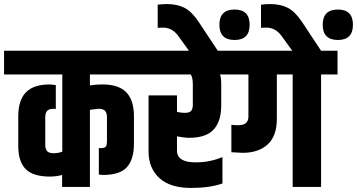

<svg xmlns="http://www.w3.org/2000/svg" viewBox="-60 -921 1759 946"><path d="M247 -174V-554H-40V-671H671V-554H383V-500Q410 -505 444 -505Q525 -505 562.5 -466Q600 -427 600 -348V-215Q600 -135 565 -97Q530 -59 448 -59L427 -61V-192Q433 -191 439 -191Q457 -192 462 -199.5Q467 -207 467 -229V-343Q467 -364 458 -374.5Q449 -385 425 -385L383 -380V0H246V-59Q218 -51 186 -51Q104 -51 67 -87.5Q30 -124 30 -202V-348Q30 -427 67.5 -466Q105 -505 186 -505L215 -502V-384Q210 -385 205 -385Q181 -385 172 -374.5Q163 -364 163 -343V-208Q163 -187 172 -176.5Q181 -166 205 -166Q216 -166 226.5 -168Q237 -170 242 -172Z M1036 -147V-17Q973 5 881 5Q778 5 725 -44Q672 -93 672 -174V-451H812V-370Q830 -365 851 -365Q874 -365 882 -375Q890 -385 890 -404V-507Q890 -522 887.5 -534Q885 -546 882 -550L880 -554H592V-671H1109V-554H1024Q1030 -538 1030 -507V-402Q1030 -323 992.5 -282.5Q955 -242 872 -242Q859 -242 844 -244Q829 -246 820 -248L812 -249V-179Q812 -121 904 -121Q974 -121 1036 -147Z M717 -784V-898Q740 -901 762 -901Q813 -901 849 -882.5Q885 -864 919 -813L1013 -671H871L819 -743Q789 -785 743 -785Q727 -785 717 -784ZM1096 -874Q1170 -874 1170 -799Q1170 -724 1096 -724Q1021 -724 1021 -799Q1021 -874 1096 -874Z M1603 -671V-554H1522V0H1382V-554H1304V-335Q1304 -251 1259 -209.5Q1214 -168 1135 -168L1080 -171V-306Q1098 -304 1114 -304Q1164 -304 1164 -347V-554H1030V-671Z M1226 -784V-898Q1249 -901 1271 -901Q1322 -901 1358 -882.5Q1394 -864 1428 -813L1522 -671H1380L1328 -743Q1298 -785 1252 -785Q1236 -785 1226 -784ZM1605 -874Q1679 -874 1679 -799Q1679 -724 1605 -724Q1530 -724 1530 -799Q1530 -874 1605 -874Z"/></svg>

Font: Khand Black
Style: Regular
Weight: 900
Designer: Sanchit Sawaria and Jyotish Sonowal (Devanagari), Satya Rajpurohit (Latin)
Foundry: Indian Type Foundry
Version: Version 2.000;PS 1.0;hotconv 1.0.79;makeotf.lib2.5.61930